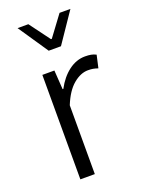

<svg xmlns="http://www.w3.org/2000/svg" viewBox="-137 -773 612 835"><g transform="rotate(-20 169.0 -355.5)"><path d="M141.6 -483.4 147.5 -395H150.9Q175.8 -441.9 211.4 -468.8Q247.1 -495.6 287.6 -495.6Q303.2 -495.6 314.9 -493.4Q326.7 -491.2 337.9 -485.4L324.7 -426.8Q311.5 -431.2 302 -432.9Q292.5 -434.6 278.8 -434.6Q244.6 -434.6 210.7 -406.2Q176.8 -377.9 152.8 -318.4V0H85.9V-483.4ZM104 -711.4 174.3 -616.7H178.2L248.5 -711.4H298.8L204.6 -572.8H147.9L54.2 -711.4Z"/></g></svg>

Font: Varta
Style: Light
Weight: 300
Designer: Joana Correia, Viktoriya Grabowska, Eben Sorkin
Foundry: Sorkin Type
Version: Version 1.002; ttfautohint (v1.3) -l 8 -r 24 -G 200 -x 12 -H